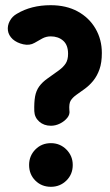

<svg xmlns="http://www.w3.org/2000/svg" viewBox="-20 -703 422 739"><path d="M176 -219Q149 -219 131 -235Q113 -251 112 -275Q111 -309 115 -331.5Q119 -354 131 -370.5Q143 -387 163 -401Q190 -420 207 -432.5Q224 -445 233 -459Q242 -473 242 -496Q242 -530 223 -546.5Q204 -563 175 -563Q158 -563 143 -555Q128 -547 113 -538Q94 -527 69.5 -532.5Q45 -538 29 -552Q13 -567 10.5 -585.5Q8 -604 17.5 -622Q27 -640 45 -650Q100 -683 175 -683Q235 -683 279 -659Q323 -635 347.5 -593Q372 -551 372 -499Q372 -462 363 -436.5Q354 -411 339.5 -393Q325 -375 307.5 -362Q290 -349 274 -338Q260 -328 252.5 -316.5Q245 -305 247 -279Q250 -263 239 -249.5Q228 -236 211 -227.5Q194 -219 176 -219ZM176 16Q140 16 116 -8Q92 -32 92 -68Q92 -103 116 -127.5Q140 -152 176 -152Q211 -152 235.5 -127.5Q260 -103 260 -68Q260 -32 235.5 -8Q211 16 176 16Z"/></svg>

Font: Winky Sans SemiBold
Style: Regular
Weight: 600
Designer: Simon Atzbach
Foundry: typofactur
Version: Version 1.205